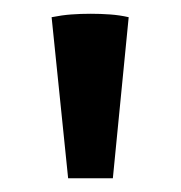

<svg xmlns="http://www.w3.org/2000/svg" viewBox="-20 -691 263 279"><path d="M79 -432 55 -666Q70 -669 83.5 -670Q97 -671 112 -671Q126 -671 140 -670Q154 -669 167 -666L144 -432Z"/></svg>

Font: Piazzolla SC SemiBold
Style: Regular
Weight: 600
Designer: Juan Pablo del Peral
Foundry: Huerta Tipografica
Version: Version 1.330